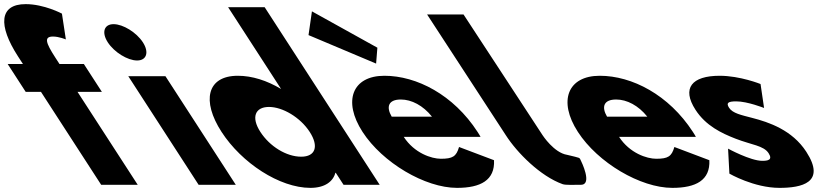

<svg xmlns="http://www.w3.org/2000/svg" viewBox="-365 -895 4057 930"><path d="M-253.9 -585H-327.9L-240.5 -450H-166.5L125 0H302L10.5 -450H128.5L41.1 -585H-76.9L-97.6 -617C-143.6 -688 -153.1 -718 -108.1 -718C-79.1 -718 -46 -704 -46 -704L-65 -829C-65 -829 -150.8 -875 -240.8 -875C-368.8 -875 -375 -772 -277.9 -622Z M597 0H777L436.3 -526H256.3ZM157.1 -690C188.2 -642 253.1 -602 299.1 -602C345.1 -602 358.2 -642 327.1 -690C296 -738 231.1 -778 185.1 -778C139.1 -778 126 -738 157.1 -690Z M708.2 -256C805.3 -106 988.7 15 1138.7 15C1208.7 15 1248.6 -16 1259.4 -58H1261.4L1299 0H1474L917 -860H740L996.5 -464C927.9 -505 856 -528 787 -528C637 -528 611 -406 708.2 -256ZM896.2 -256C850.2 -327 870.8 -377 937.8 -377C1003.8 -377 1089.2 -327 1135.2 -256C1180.5 -186 1162.9 -136 1093.9 -136C1021.9 -136 941.5 -186 896.2 -256Z M1145.9 -840 1129.4 -725 1456.8 -587 1462.9 -664ZM1962.7 -232C1959.8 -238 1952.7 -249 1948.2 -256C1831.6 -436 1653 -528 1497 -528C1342 -528 1294 -406 1391.2 -256C1487.7 -107 1693.7 15 1848.7 15C1962.7 15 2032.8 -22 2027.9 -119L1858.5 -183C1845.3 -137 1827.4 -126 1770.4 -126C1725.4 -126 1641.9 -153 1590.7 -232ZM1532.3 -330C1504.8 -377 1515.5 -413 1576.5 -413C1628.5 -413 1684.3 -384 1727.3 -330Z M1703.7 -825 2085.1 -240C2140 -154.6 2252.3 -41.6 2360.2 -3C2374.9 2.3 2417.1 0 2449.2 0C2506.7 -0.3 2449.6 -115 2449.6 -115C2440.2 -134 2450.7 -128 2382.1 -145C2318.5 -154.7 2263.2 -240 2263.2 -240L1880.2 -825Z M3005.7 -232C3002.8 -238 2995.7 -249 2991.2 -256C2874.6 -436 2696 -528 2540 -528C2385 -528 2337 -406 2434.2 -256C2530.7 -107 2736.7 15 2891.7 15C3005.7 15 3075.8 -22 3070.9 -119L2901.5 -183C2888.3 -137 2870.4 -126 2813.4 -126C2768.4 -126 2684.9 -153 2633.7 -232ZM2575.3 -330C2547.8 -377 2558.5 -413 2619.5 -413C2671.5 -413 2727.3 -384 2770.3 -330Z M3121 -528C2986 -528 2935.9 -468 3003.9 -363C3053.8 -286 3129.1 -250 3198.6 -223C3276 -193 3333.9 -190 3357.9 -153C3379.9 -119 3351.9 -116 3326.9 -116C3269.9 -116 3161.6 -175 3161.6 -175L3168 -54C3168 -54 3286.7 15 3410.7 15C3515.7 15 3638.2 -9 3540.4 -160C3472.4 -265 3359.7 -303 3278.1 -324C3225.1 -338 3183.9 -346 3166.4 -373C3150.9 -397 3162.3 -404 3201.3 -404C3255.3 -404 3336 -372 3336 -372L3318.9 -488C3318.9 -488 3220 -528 3121 -528Z"/></svg>

Font: Hussar
Style: BdOpOblSeven
Weight: 700
Foundry: Cannot Into Space Fonts
Version: Version 2.00